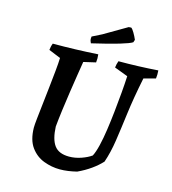

<svg xmlns="http://www.w3.org/2000/svg" viewBox="-123 -943 945 1056"><g transform="rotate(15 349.5 -415.5)"><path d="M315 12Q268 12 223 -5Q178 -22 148.5 -62.5Q119 -103 118 -173Q118 -189 122 -226Q126 -263 131.5 -311Q137 -359 142.5 -409.5Q148 -460 152.5 -505Q157 -550 158 -580L90 -608Q91 -617 93 -626.5Q95 -636 99 -646Q164 -646 227.5 -648Q291 -650 356 -654Q359 -631 356 -608L287 -592Q282 -561 274.5 -514Q267 -467 259 -413Q251 -359 244 -306Q237 -253 233 -210Q236 -138 261.5 -103.5Q287 -69 346 -69Q380 -69 414.5 -81Q449 -93 471 -109Q483 -132 493 -173.5Q503 -215 510.5 -267Q518 -319 524 -375Q530 -431 534.5 -484Q539 -537 541 -579L464 -608Q466 -627 473 -646Q529 -646 585.5 -648Q642 -650 698 -654Q700 -629 697 -608L630 -590Q606 -472 594.5 -382Q583 -292 572.5 -221.5Q562 -151 542 -93Q518 -67 485 -43.5Q452 -20 411 -1Q387 5 362.5 8.5Q338 12 315 12ZM301 -702Q294 -715 294 -727L295 -739L349 -766L479 -842L493 -843Q500 -839 511 -820.5Q522 -802 530 -783L525 -768Q510 -758 455 -741.5Q400 -725 301 -702Z"/></g></svg>

Font: Labrada SemiBold
Style: Italic
Weight: 600
Italic angle: -7°
Designer: Mercedes Jáuregui
Foundry: Omnibus-Type Team
Version: Version 1.000; ttfautohint (v1.8.4.7-5d5b)